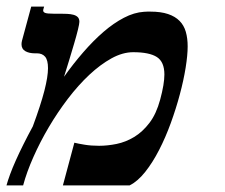

<svg xmlns="http://www.w3.org/2000/svg" viewBox="-22 -560 679 580"><path d="M380.4 -402.3Q348.6 -402.3 314.9 -383.8Q281.2 -365.2 247.8 -334Q214.4 -302.7 183.1 -261.7Q151.9 -220.7 125.5 -176Q99.1 -131.3 78.9 -85.7Q58.6 -40 47.9 0H-2.4Q1.5 -14.2 8.5 -33.4Q15.6 -52.7 25.9 -75.7Q36.1 -98.6 49.1 -124.5Q62 -150.4 77.1 -178.2Q101.1 -243.2 112.1 -285.9Q123 -328.6 123 -354Q123 -378.4 114.3 -388.7Q105.5 -398.9 89.8 -398.9H83.5Q65.9 -398.9 54.4 -405.5Q43 -412.1 43 -426.3Q43 -431.2 44.4 -437L72.3 -540H111.3L108.9 -531.7Q108.4 -530.8 108.4 -528.3Q108.4 -523.4 114.5 -521Q120.6 -518.6 139.2 -518.6H159.7Q170.4 -518.6 180.9 -518.1Q191.4 -517.6 199.7 -515.4Q208 -513.2 212.9 -508.3Q217.8 -503.4 217.8 -494.1Q217.8 -488.3 213.4 -470.2Q209 -452.1 201.9 -428.2Q194.8 -404.3 186.8 -377.7Q178.7 -351.1 171.4 -328.1Q199.2 -367.2 229.5 -402.1Q259.8 -437 290.5 -463.6Q321.3 -490.2 352.3 -506.3Q383.3 -522.5 413.1 -524.4Q418.5 -524.9 423.1 -524.9Q427.7 -524.9 432.1 -524.9Q463.9 -524.9 485.6 -517.6Q507.3 -510.3 520.5 -496.8Q533.7 -483.4 539.3 -463.9Q544.9 -444.3 544.9 -419.9Q544.9 -393.6 538.8 -355.5Q532.7 -317.4 521.2 -274.7Q509.8 -231.9 493.9 -188.2Q478 -144.5 458.5 -106.7Q439 -68.8 416.5 -40.5Q394 -12.2 369.6 0H168L202.6 -128.9Q214.4 -126 233.9 -122.8Q253.4 -119.6 277.3 -119.6Q302.7 -119.6 330.3 -125.2Q357.9 -130.9 383.3 -146.2Q408.7 -161.6 429.4 -188.7Q450.2 -215.8 461.9 -259.3Q474.6 -306.2 474.6 -335Q474.6 -373 451.9 -387.7Q429.2 -402.3 380.4 -402.3Z"/></svg>

Font: Arian AMU Serif
Style: Bold Italic
Weight: 700
Italic angle: -15°
Designer: Ruben Hakobyan (Tarumian)
Foundry: Ruben Hakobyan (Tarumian)
Version: Version 1.002